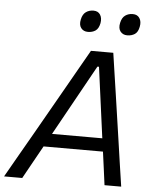

<svg xmlns="http://www.w3.org/2000/svg" viewBox="-84 -981 836 1032"><g transform="rotate(5 334.0 -465.0)"><path d="M-23 0Q10 -58 46.5 -121.8Q83 -185.5 116 -243L255.5 -488Q291 -551 321.5 -604.2Q352 -657.5 383.5 -713H504Q512 -659.5 519.8 -606Q527.5 -552.5 537.5 -487L573.5 -241.5Q582 -182.5 591.2 -119.5Q600.5 -56.5 609 0H519Q513.5 -43 507.2 -88.8Q501 -134.5 495 -179H174.5Q149.5 -134.5 124.5 -89.2Q99.5 -44 75 0ZM217.5 -256.5 214 -250H485.5L484.5 -255L434 -631.5H425.5ZM570 -813Q546.5 -813 533.2 -830Q520 -847 526.5 -876.5Q532.5 -905 549.8 -917.2Q567 -929.5 590.5 -929.5Q615.5 -929.5 627.2 -911.2Q639 -893 633.5 -865Q628 -835.5 610.8 -824.2Q593.5 -813 570 -813ZM358 -813Q334 -813 321 -830Q308 -847 314.5 -876.5Q320.5 -905 337.8 -917.2Q355 -929.5 378.5 -929.5Q403.5 -929.5 415 -911.2Q426.5 -893 421.5 -865Q415.5 -835.5 398.5 -824.2Q381.5 -813 358 -813Z"/></g></svg>

Font: Commissioner
Style: Italic
Weight: 400
Italic angle: -12°
Designer: Kostas Bartsokas
Foundry: Kostas Bartsokas
Version: Version 1.000; ttfautohint (v1.8.3)